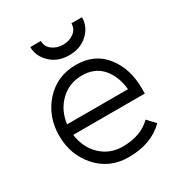

<svg xmlns="http://www.w3.org/2000/svg" viewBox="-169 -817 885 945"><g transform="rotate(-30 274.0 -344.0)"><path d="M514 -220V-250Q514 -363 454 -438Q395 -512 290 -512Q183 -512 114 -436Q45 -360 45 -250Q45 -141 114 -64Q183 12 290 12Q419 12 494 -63L453 -107Q394 -48 290 -48Q217 -48 166 -97Q141 -121 126.5 -152Q112 -183 107 -220ZM290 -452Q362 -452 404 -404Q445 -357 453 -280H107Q116 -354 166 -403Q217 -452 290 -452ZM140 -700Q140 -647 183 -607Q224 -569 287 -569Q351 -569 392 -607Q434 -646 434 -700H374Q374 -668 349 -649Q323 -629 287 -629Q251 -629 225 -649Q200 -668 200 -700Z"/></g></svg>

Font: Unageo
Style: Light
Weight: 300
Designer: Richard Sepsi
Foundry: Richard Sepsi
Version: Version 2.000